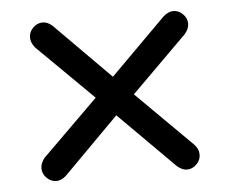

<svg xmlns="http://www.w3.org/2000/svg" viewBox="-40 -515 629 526"><g transform="rotate(-5 275.0 -252.0)"><path d="M57 -72Q57 -86 68 -100L222 -252L68 -404Q57 -418 57 -432Q57 -447 68.5 -458.5Q80 -470 95 -470Q109 -470 122 -458L274 -305L427 -458Q441 -470 454 -470Q469 -470 480.5 -458.5Q492 -447 492 -432Q492 -418 480 -404L327 -252L480 -100Q492 -87 492 -72Q492 -57 480.5 -45.5Q469 -34 454 -34Q441 -34 427 -46L274 -199L122 -46Q109 -34 95 -34Q80 -34 68.5 -45.5Q57 -57 57 -72Z"/></g></svg>

Font: 寒蝉全圆体
Style: Regular
Weight: 400
Designer: Warren2060
      Designed by Motoya company      

      [Varela Round]
      Joe Prince(Latin component); Avraham Cornf
Foundry: ChillType
Version: Version 3.200